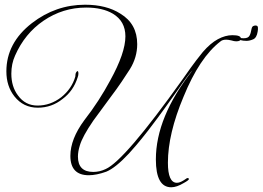

<svg xmlns="http://www.w3.org/2000/svg" viewBox="-20 -713 1112 813"><path d="M705 80Q640 80 640 -38Q640 -217 795 -415Q790 -411 774 -390Q758 -369 732 -331Q712 -303 681 -259.5Q650 -216 607 -160Q579 -124 558.5 -100Q538 -76 526 -63Q469 -2 430 14Q388 29 356 29Q278 29 278 -53Q278 -124 337 -204Q369 -245 396.5 -287.5Q424 -330 447 -373Q511 -489 511 -559Q511 -623 458 -655Q414 -681 345 -681Q246 -681 164 -625Q85 -571 44 -478Q28 -443 28 -401Q28 -346 56 -309Q87 -266 139 -266Q193 -266 239 -301Q284 -337 299 -389V-390Q299 -401 302.5 -406.5Q306 -412 308 -412Q312 -412 312 -401Q312 -394 309 -386Q291 -328 245 -294Q199 -257 140 -257Q79 -257 41 -305Q7 -348 7 -411Q7 -531 115 -615Q216 -693 340 -693Q431 -693 490 -655Q561 -612 561 -526Q561 -470 530 -420Q516 -398 495.5 -367.5Q475 -337 447 -300Q375 -202 375 -202Q329 -135 318 -97Q314 -84 312 -72.5Q310 -61 310 -50Q310 15 375 15Q402 15 427 3Q507 -32 753 -377Q767 -397 788 -426.5Q809 -456 839 -493Q871 -530 902.5 -547Q934 -564 964 -564Q1000 -564 1000 -550Q1000 -538 980 -538Q972 -538 959 -542Q946 -545 938 -545Q922 -545 914 -538Q825 -470 757 -303Q691 -146 691 -24Q691 61 729 61Q741 61 757 51Q765 46 768.5 43.5Q772 41 772 41Q780 41 780 45Q780 50 758 62Q728 80 705 80ZM1024 -540Q1009 -540 999 -543Q989 -546 981 -550L983 -556Q996 -551 1012 -551Q1030 -551 1036 -561Q1042 -571 1045 -590Q1047 -600 1052 -602.5Q1057 -605 1062 -605Q1071 -605 1072 -597.5Q1073 -590 1071 -579Q1067 -553 1052 -546.5Q1037 -540 1024 -540Z"/></svg>

Font: Imperial Script
Style: Regular
Weight: 400
Designer: Robert E. Leuschke
Foundry: Robert E. Leuschke
Version: Version 1.010; ttfautohint (v1.8.3)